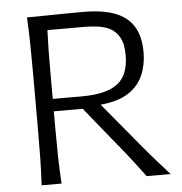

<svg xmlns="http://www.w3.org/2000/svg" viewBox="-53 -797 804 847"><g transform="rotate(-5 349.0 -373.0)"><path d="M182.2 -679.9H343.5Q371.5 -679.9 401.7 -676.5Q431.9 -673.2 457.9 -660.3Q483.9 -647.4 500.2 -618.9Q516.5 -590.3 516.5 -539.5Q516.5 -451.3 466.1 -413.4Q415.8 -375.5 310.3 -375.5H179.2V-484.4Q179.2 -538.7 179.7 -585.6Q180.3 -632.5 182.2 -679.9ZM97.3 -743.5Q100.6 -680.9 101.6 -623Q102.6 -565 102.6 -495.5V-246.5Q102.6 -177.8 101.6 -120.1Q100.6 -62.4 97.3 0H185.4Q181.6 -62.4 180.4 -120.1Q179.2 -177.8 179.2 -246.5V-320.5H307.2L421 -179.9Q456.9 -136.8 491.7 -92.6Q526.5 -48.5 562.2 0H668.5Q642.4 -28.6 610.5 -65Q578.6 -101.4 546.6 -140Q514.5 -178.7 486.4 -212.6L387.5 -331.7Q466.4 -338.9 511.8 -368.9Q557.2 -399 576.8 -445.1Q596.3 -491.3 596.3 -545.4Q596.3 -616.6 568.8 -660.6Q541.4 -704.7 486.3 -725.4Q431.3 -746.1 347.4 -746.1Q295.9 -746.1 251 -745.4Q206.2 -744.8 167.8 -744.2Q129.4 -743.5 97.3 -743.5Z"/></g></svg>

Font: Pinar-VF
Style: Regular
Weight: 300
Designer: Amin Abedi
Version: Version 3.0